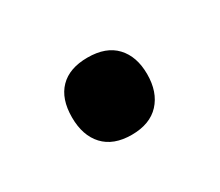

<svg xmlns="http://www.w3.org/2000/svg" viewBox="-46 -221 367 321"><g transform="rotate(-30 137.5 -60.5)"><path d="M64.9 -61Q64.9 -96.7 83.5 -115.7Q102.1 -134.8 137.2 -134.8Q172.9 -134.8 191.4 -115Q210 -95.2 210 -61Q210 -26.4 191.2 -6.1Q172.4 14.2 137.2 14.2Q102.1 14.2 83.5 -5.9Q64.9 -25.9 64.9 -61Z"/></g></svg>

Font: f42698313916912   
Style: Regular
Weight: 600
Foundry: Ascender Corporation
Version: Version 1.10